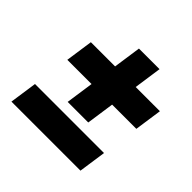

<svg xmlns="http://www.w3.org/2000/svg" viewBox="-167 -840 1009 1009"><g transform="rotate(45 338.0 -335.5)"><path d="M407.3 -208 429.6 -363H609.6L631.7 -516H451.7L474 -671H321L298.7 -516H118.7L96.6 -363H276.6L254.3 -208ZM66.4 -153 44.3 0H557.3L579.4 -153Z"/></g></svg>

Font: Hussar Paneuropjskich
Style: UpCsObl
Weight: 400
Designer: Mew Too, Robert Jablonski
Foundry: Cannot Into Space Fonts
Version: Version 1